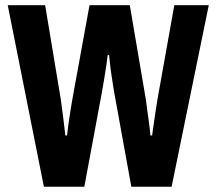

<svg xmlns="http://www.w3.org/2000/svg" viewBox="-20 -707 820 727"><path d="M146.2 0 9.3 -687.2H151L210.3 -330.1Q216 -291.6 219 -265Q222.1 -238.4 224.2 -221.3Q226.3 -204.2 227.5 -194H233.7Q235 -201.4 236.8 -218.3Q238.7 -235.3 241.9 -256Q245.1 -276.8 248.2 -296.8Q251.2 -316.9 253.8 -330.1L318.9 -687.2H471.5L532.3 -330.1Q534.6 -310.7 537.9 -287.5Q541.2 -264.4 544.5 -240.3Q547.7 -216.3 549.5 -194H556Q557 -201.1 559.2 -217.7Q561.5 -234.3 564.5 -254.1Q567.4 -274 570.5 -294.4Q573.6 -314.9 576.1 -330.1L640 -687.2H770.5L629.8 0H477.3L411.6 -361.4Q406.4 -393.4 402.4 -420.6Q398.3 -447.8 396.3 -467.6Q394.3 -487.4 393.1 -498.5H387.7Q386.4 -486.4 382.9 -461.4Q379.3 -436.4 374.6 -408.8Q370 -381.2 366.6 -361.6L299.3 0Z"/></svg>

Font: Archivo SemiBold Condensed
Style: Regular
Weight: 600
Width: 3
Version: Version 2.001